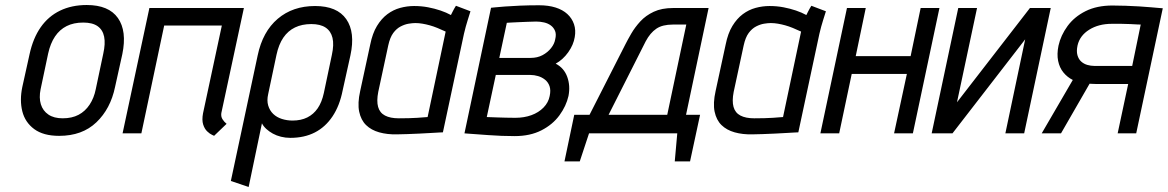

<svg xmlns="http://www.w3.org/2000/svg" viewBox="-20 -532 4659 766"><path d="M439 -185 468 -316Q487 -408 450.5 -460Q414 -512 326 -512Q266 -512 219.5 -489.5Q173 -467 142.5 -423.5Q112 -380 98 -316L69 -185Q58 -132 69 -88Q80 -44 116.5 -17Q153 10 216 10Q308 10 364.5 -44Q421 -98 439 -185ZM392 -318 362 -176Q355 -141 337.5 -114.5Q320 -88 293.5 -74Q267 -60 230 -60Q195 -60 173 -75Q151 -90 143 -116Q135 -142 142 -176L172 -318Q181 -359 199.5 -386.5Q218 -414 246 -428Q274 -442 312 -442Q349 -442 369.5 -427.5Q390 -413 395.5 -385.5Q401 -358 392 -318Z M863 -81 953 -500H576L469 0H544L635 -430H865L790 -80Q785 -53 790.5 -35.5Q796 -18 806.5 -8Q817 2 826 6Q835 10 834 10L884 -38Q874 -46 867.5 -56.5Q861 -67 863 -81Z M1347 -171 1378 -311Q1398 -403 1361.5 -455.5Q1325 -508 1237 -508Q1148 -508 1088 -457Q1028 -406 1008 -311L901 190L972 214L1025 -40Q1031 -28 1042.5 -17.5Q1054 -7 1068.5 1Q1083 9 1101 13.5Q1119 18 1138 18Q1194 18 1236 -3.5Q1278 -25 1306.5 -67.5Q1335 -110 1347 -171ZM1304 -313 1272 -161Q1264 -124 1247.5 -100Q1231 -76 1206 -63.5Q1181 -51 1147 -51Q1125 -51 1104.5 -57.5Q1084 -64 1070 -77.5Q1056 -91 1050 -111Q1044 -131 1050 -157L1083 -313Q1092 -355 1110.5 -382Q1129 -409 1157 -422.5Q1185 -436 1222 -436Q1258 -436 1279 -422Q1300 -408 1306.5 -381Q1313 -354 1304 -313Z M1857 -487 1799 -509Q1792 -498 1785.5 -485Q1779 -472 1779 -472Q1761 -482 1737.5 -490Q1714 -498 1687.5 -503Q1661 -508 1632 -508Q1604 -508 1576.5 -500.5Q1549 -493 1525.5 -475.5Q1502 -458 1484 -428.5Q1466 -399 1457 -354L1417 -169Q1406 -120 1413 -86.5Q1420 -53 1440.5 -33Q1461 -13 1493 -4Q1525 5 1564 4Q1581 4 1604.5 3Q1628 2 1653 1Q1678 0 1699.5 -1.5Q1721 -3 1734.5 -3.5Q1748 -4 1747 -4L1831 -397Q1838 -427 1846 -452Q1854 -477 1857 -487ZM1489 -165 1529 -351Q1536 -383 1549 -400.5Q1562 -418 1578.5 -426.5Q1595 -435 1610.5 -437.5Q1626 -440 1637 -440Q1651 -440 1665.5 -437.5Q1680 -435 1694.5 -431Q1709 -427 1725 -420.5Q1741 -414 1758 -406L1686 -65Q1682 -65 1671.5 -64Q1661 -63 1645.5 -62Q1630 -61 1611 -60.5Q1592 -60 1571 -60Q1537 -60 1516 -71Q1495 -82 1488.5 -105.5Q1482 -129 1489 -165Z M2197 -278Q2226 -294 2247 -323.5Q2268 -353 2273 -384Q2278 -412 2270 -435.5Q2262 -459 2243.5 -476Q2225 -493 2196.5 -502Q2168 -511 2131 -511Q2090 -511 2055 -509.5Q2020 -508 1994 -506Q1968 -504 1953.5 -502.5Q1939 -501 1939 -501L1833 0Q1833 0 1845.5 1Q1858 2 1880 3.5Q1902 5 1928 7Q1954 9 1981.5 10Q2009 11 2033 11Q2095 11 2140 -12Q2185 -35 2212 -72Q2239 -109 2248 -149Q2256 -190 2243 -225.5Q2230 -261 2197 -278ZM2119 -446Q2135 -446 2150.5 -442.5Q2166 -439 2177.5 -430.5Q2189 -422 2194.5 -408.5Q2200 -395 2195 -375Q2192 -357 2178.5 -340Q2165 -323 2144.5 -312Q2124 -301 2097 -301H1972L2002 -441Q2005 -441 2017.5 -442Q2030 -443 2048 -443.5Q2066 -444 2084.5 -445Q2103 -446 2119 -446ZM2036 -62Q2017 -62 1998.5 -62.5Q1980 -63 1964 -63.5Q1948 -64 1936.5 -64.5Q1925 -65 1922 -65L1958 -233H2096Q2111 -233 2126.5 -228.5Q2142 -224 2154.5 -214Q2167 -204 2172.5 -188Q2178 -172 2173 -149Q2168 -123 2148.5 -103Q2129 -83 2100 -72.5Q2071 -62 2036 -62Z M2717 -74 2807 -500H2665Q2620 -500 2588 -485Q2556 -470 2534.5 -446.5Q2513 -423 2498.5 -398Q2484 -373 2475 -355L2332 -74H2271L2232 112H2293L2330 0H2682L2672 112H2733L2773 -74ZM2408 -74 2556 -367Q2565 -384 2575.5 -396.5Q2586 -409 2598.5 -417.5Q2611 -426 2627.5 -430Q2644 -434 2664 -434H2718L2642 -74Z M3275 -487 3217 -509Q3210 -498 3203.5 -485Q3197 -472 3197 -472Q3179 -482 3155.5 -490Q3132 -498 3105.5 -503Q3079 -508 3050 -508Q3022 -508 2994.5 -500.5Q2967 -493 2943.5 -475.5Q2920 -458 2902 -428.5Q2884 -399 2875 -354L2835 -169Q2824 -120 2831 -86.5Q2838 -53 2858.5 -33Q2879 -13 2911 -4Q2943 5 2982 4Q2999 4 3022.5 3Q3046 2 3071 1Q3096 0 3117.5 -1.5Q3139 -3 3152.5 -3.5Q3166 -4 3165 -4L3249 -397Q3256 -427 3264 -452Q3272 -477 3275 -487ZM2907 -165 2947 -351Q2954 -383 2967 -400.5Q2980 -418 2996.5 -426.5Q3013 -435 3028.5 -437.5Q3044 -440 3055 -440Q3069 -440 3083.5 -437.5Q3098 -435 3112.5 -431Q3127 -427 3143 -420.5Q3159 -414 3176 -406L3104 -65Q3100 -65 3089.5 -64Q3079 -63 3063.5 -62Q3048 -61 3029 -60.5Q3010 -60 2989 -60Q2955 -60 2934 -71Q2913 -82 2906.5 -105.5Q2900 -129 2907 -165Z M3613 -308H3394L3434 -500H3359L3253 0H3328L3378 -237H3598L3547 0H3622L3728 -500H3653Z M3878 -500H3803L3697 0H3780L4070 -375L3991 0H4066L4172 -500H4089L3798 -124Z M4418 -510Q4356 -510 4311 -487.5Q4266 -465 4239 -428Q4212 -391 4203 -350Q4196 -316 4201.5 -289Q4207 -262 4222.5 -243Q4238 -224 4260 -213L4136 0H4213L4327 -198Q4330 -198 4336.5 -197.5Q4343 -197 4350 -197Q4357 -197 4359 -197H4481L4439 0H4513L4619 -499Q4619 -499 4606 -500Q4593 -501 4571.5 -503Q4550 -505 4524 -506.5Q4498 -508 4470.5 -509Q4443 -510 4418 -510ZM4346 -269Q4332 -269 4318 -273Q4304 -277 4293.5 -286.5Q4283 -296 4278.5 -312Q4274 -328 4279 -351Q4288 -390 4325.5 -413.5Q4363 -437 4416 -437Q4434 -437 4453 -437Q4472 -437 4488.5 -436Q4505 -435 4516.5 -434.5Q4528 -434 4531 -434L4497 -269Z"/></svg>

Font: Advent Pro Medium
Style: Italic
Weight: 500
Italic angle: -12°
Version: Version 3.000